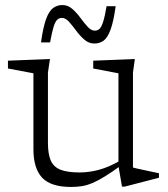

<svg xmlns="http://www.w3.org/2000/svg" viewBox="-20 -731 665 761"><path d="M170 -165Q170 -120.5 181.2 -94.8Q192.5 -69 220 -58.2Q247.5 -47.5 295.5 -47.5Q333.5 -47.5 372.2 -58Q411 -68.5 455 -93.5L460 -75.5Q423 -48.5 395.8 -31.8Q368.5 -15 346.8 -5.8Q325 3.5 304.8 6.8Q284.5 10 261.5 10Q181.5 10 147 -26.8Q112.5 -63.5 112.5 -139.5V-440.5L11.5 -459.5V-490.5L178 -497L170 -443.5ZM463.5 8.5 449.5 -73V-440.5L349.5 -459.5V-490.5L514.5 -497L507 -443.5V-67Q511.5 -65.5 525 -62.5Q538.5 -59.5 555.2 -56Q572 -52.5 587 -49.2Q602 -46 610 -44.5V-26.5L475 8.5ZM438.5 -706.5Q430 -645.5 418.2 -613.5Q406.5 -581.5 390.8 -570Q375 -558.5 354 -558.5Q332 -558.5 314.5 -573.8Q297 -589 282.2 -609Q267.5 -629 253.8 -644.5Q240 -660 225.5 -660Q214.5 -660 206.8 -652.8Q199 -645.5 192.5 -625Q186 -604.5 178.5 -563H142.5Q151 -624 162.8 -655.8Q174.5 -687.5 190.5 -699.2Q206.5 -711 227.5 -711Q249 -711 266.5 -695.8Q284 -680.5 298.8 -660.2Q313.5 -640 327.5 -624.8Q341.5 -609.5 355.5 -609.5Q366.5 -609.5 374.2 -616.5Q382 -623.5 388.8 -644.5Q395.5 -665.5 402.5 -706.5Z"/></svg>

Font: Newsreader 9pt Light
Style: Regular
Weight: 300
Designer: Hugues Gentile
Foundry: Production Type
Version: Version 1.003